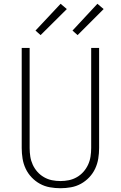

<svg xmlns="http://www.w3.org/2000/svg" viewBox="-20 -989 640 1017"><path d="M300 8Q272 8 244 3Q216 -2 191.5 -15.5Q167 -29 147.5 -49.5Q128 -70 116 -95.5Q104 -121 99.5 -149Q95 -177 95 -205V-735H137V-205Q137 -182 140.5 -159.5Q144 -137 153.5 -116.5Q163 -96 178 -79Q193 -62 213 -50.5Q233 -39 255 -34.5Q277 -30 300 -30Q323 -30 345 -34.5Q367 -39 387 -50.5Q407 -62 422 -79Q437 -96 446.5 -116.5Q456 -137 459.5 -159.5Q463 -182 463 -205V-735H505V-205Q505 -177 500.5 -149Q496 -121 484 -95.5Q472 -70 452.5 -49.5Q433 -29 408.5 -15.5Q384 -2 356 3Q328 8 300 8ZM391 -803 364 -827 496 -969 529 -941ZM195 -803 168 -827 301 -969 334 -941Z"/></svg>

Font: Iosevka Extralight Extended
Style: Regular
Weight: 200
Width: 7
Monospace: yes
Designer: Belleve Invis
Foundry: Belleve Invis
Version: Version 32.5.0; ttfautohint (v1.8.4)